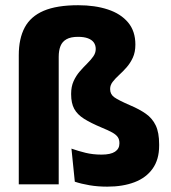

<svg xmlns="http://www.w3.org/2000/svg" viewBox="-20 -696 647 725"><path d="M50.9 -487.4Q50.9 -550.2 73.3 -592.2Q95.7 -634.2 145.1 -655.3Q194.5 -676.3 275.2 -676.3Q338.8 -676.3 387.4 -660.2Q436 -644.2 463.6 -611.3Q491.2 -578.4 491.2 -527.7Q491.2 -499 481.5 -478.1Q471.8 -457.2 457.7 -441.3Q443.6 -425.4 429.4 -412.5Q415.3 -399.6 405.6 -387.1Q395.9 -374.6 395.9 -360.5V-359.2Q395.9 -340.2 411.2 -329Q426.6 -317.8 471.8 -298.2Q506.3 -283.7 530.7 -266.5Q555.1 -249.4 568 -222.5Q580.9 -195.6 580.9 -151.3V-145.8Q580.9 -93.8 556.5 -59.4Q532.1 -24.9 488.2 -8.1Q444.2 8.8 384.9 8.8Q349.1 8.8 317.9 3.5Q286.8 -1.8 262.5 -9.9L249.8 -134.8Q275.8 -125.6 303.4 -118.9Q331 -112.2 363.5 -112.2Q397.7 -112.2 414.3 -123.2Q430.9 -134.3 430.9 -154V-156.2Q430.9 -169.4 424.6 -178.5Q418.4 -187.5 403.7 -195.8Q389 -204 363.5 -214.4Q322.5 -231.6 297.2 -247.6Q271.9 -263.6 260.2 -285.1Q248.6 -306.6 248.6 -340.1V-342.1Q248.6 -369 257.9 -389.6Q267.2 -410.1 281.1 -426.1Q295 -442.1 308.9 -455.8Q322.8 -469.6 332.1 -482.7Q341.5 -495.9 341.5 -510.9Q341.5 -525.4 334.1 -535.7Q326.7 -545.9 311.9 -551.4Q297.2 -556.9 274.6 -556.9Q247.2 -556.9 231.2 -547.9Q215.1 -538.9 208.4 -522.1Q201.7 -505.3 201.7 -481.5V0H50.9Z"/></svg>

Font: Anek Odia Medium
Style: Regular
Weight: 500
Designer: Yesha Goshar & Mahesh Sahu (Odia), Yesha Goshar (Latin)
Foundry: Ek Type
Version: Version 1.003